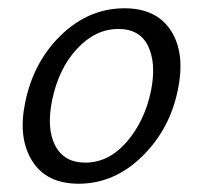

<svg xmlns="http://www.w3.org/2000/svg" viewBox="-20 -439 491 464"><path d="M170 5Q92 5 57.5 -50.5Q23 -106 41 -192Q61 -290 128 -354.5Q195 -419 281 -419Q358 -419 393 -365Q428 -311 410 -223Q391 -127 323.5 -61Q256 5 170 5ZM186 -46Q243 -46 286.5 -96.5Q330 -147 345 -220Q358 -286 338 -327.5Q318 -369 266 -369Q211 -369 166.5 -321.5Q122 -274 106 -197Q92 -128 113.5 -87Q135 -46 186 -46Z"/></svg>

Font: EauTestInfant
Style: Italic
Weight: 400
Italic angle: -12°
Designer: Christian Thalmann (Catharsis Fonts)
Version: Version 0.001;PS 000.001;hotconv 1.0.88;makeotf.lib2.5.64775